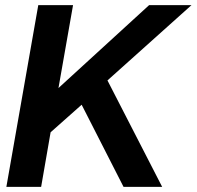

<svg xmlns="http://www.w3.org/2000/svg" viewBox="-20 -732 770 752"><path d="M615.2 0H463.9L299.8 -321.8L178.2 -213.9L141.1 0H4.9L129.9 -711.9H266.1L209 -387.2L564 -711.9H730L400.9 -417Z"/></svg>

Font: Creato Display
Style: Bold Italic
Weight: 700
Italic angle: -10°
Version: Version 1.000